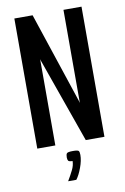

<svg xmlns="http://www.w3.org/2000/svg" viewBox="-89 -673 588 901"><g transform="rotate(-10 205.0 -222.0)"><path d="M45 0V-620H132L277 -184L278 -179L279 -178V-620H365V0H276L133 -404L131 -411V0ZM161 176Q177 149 187.5 127.5Q198 106 198 86Q181 86 177.5 80.5Q174 75 174 65Q174 51 178.5 45.5Q183 40 208 40Q231 40 235 45Q239 50 239 64Q239 91 226.5 124.5Q214 158 200 176Z"/></g></svg>

Font: Smooch Sans SemiBold
Style: Bold
Weight: 600
Designer: Robert E. Leuschke
Foundry: Robert E. Leuschke
Version: Version 1.010; ttfautohint (v1.8.3)